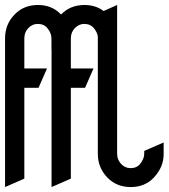

<svg xmlns="http://www.w3.org/2000/svg" viewBox="-61 -758 683 778"><path d="M413.6 -737.8V-135.3Q413.6 -110.8 429.7 -93.8Q445.8 -76.7 467.8 -76.7Q493.2 -76.7 506.8 -93.8Q523.4 -114.3 523.4 -135.3V-146.5L602.1 -180.7V-132.8Q602.1 -81.5 563 -39.1Q526.4 0 468.8 0Q411.6 0 374.5 -38.1Q335.4 -78.1 335.4 -134.8V-135.3V-609.9Q333 -627.4 319.3 -644Q305.2 -661.1 280.3 -661.1Q258.8 -661.1 242.2 -644Q227.1 -628.4 226.1 -605V-604.5Q226.1 -603.5 226.1 -602.5V-591.3V-480.5H317.9L283.7 -402.3H226.1V-34.2L147.9 0V-557.1H147.5V-602.5Q147.5 -624 130.9 -644Q117.2 -661.1 91.8 -661.1Q69.8 -661.1 53.7 -644Q37.6 -627.4 37.6 -602.5V-480.5H129.4L95.2 -402.3H37.6V-34.2L-40.5 0V-602.5V-603Q-40.5 -659.7 -1.5 -699.7Q35.6 -737.8 92.8 -737.8Q149.9 -737.8 186.5 -699.2L187 -699.7Q224.1 -737.8 281.2 -737.8Q326.7 -737.8 358.9 -713.4Z"/></svg>

Font: NovaMono
Style: Regular
Weight: 400
Monospace: yes
Version: Version 1.2